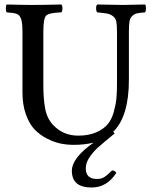

<svg xmlns="http://www.w3.org/2000/svg" viewBox="-20 -635 680 855"><path d="M498 135Q456 200 388 200Q300 200 300 126Q300 68 397 0Q358 10 308 10Q279 10 251 4.5Q223 -1 191 -17Q159 -33 135 -57.5Q111 -82 95.5 -125Q80 -168 80 -224V-493Q80 -533 74 -550.5Q68 -568 55 -573Q42 -578 10 -580Q6 -585 6 -598Q6 -611 10 -615Q83 -613 124 -613Q173 -613 253 -615Q258 -611 258 -598Q258 -585 253 -580Q197 -578 185 -565Q173 -552 173 -493V-256Q173 -196 181 -152Q189 -108 216 -79Q261 -31 328 -31Q375 -31 408 -45.5Q441 -60 459 -81Q477 -102 486.5 -136Q496 -170 498.5 -197.5Q501 -225 501 -263V-493Q501 -523 498 -538.5Q495 -554 483 -563Q471 -572 457.5 -574.5Q444 -577 413 -580Q408 -585 408 -598Q408 -611 413 -615Q501 -613 528 -613Q554 -613 626 -615Q630 -611 630 -598Q630 -585 626 -580Q601 -578 590 -575.5Q579 -573 569 -564Q559 -555 556.5 -539Q554 -523 554 -493V-280Q554 -116 484 -48L491 -41Q436 4 415.5 22.5Q395 41 378.5 65.5Q362 90 362 115Q362 162 412 162Q432 162 445.5 153Q459 144 479 124Q492 124 498 135Z"/></svg>

Font: Linux Libertine Mono O
Style: Mono
Weight: 400
Designer: Philipp H. Poll
Foundry: Philipp H. Poll
Version: Version 5.1.7